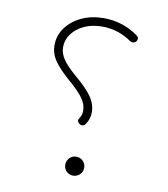

<svg xmlns="http://www.w3.org/2000/svg" viewBox="-76 -730 693 790"><g transform="rotate(10 270.0 -335.0)"><path d="M436 -620.6Q453.1 -609.9 443.8 -595.2Q439.9 -588.9 432.4 -587.4Q424.8 -585.9 418 -589.8Q361.8 -629.4 294.4 -629.4Q252.9 -629.4 220.2 -614.5Q187.5 -599.6 168.7 -574.2Q149.9 -548.8 149.9 -518.1Q149.9 -492.7 166.3 -468Q182.6 -443.4 225.1 -407.2Q270 -369.6 291.5 -338.9Q313 -308.1 313 -273.9Q313 -246.1 296.9 -223.1Q292.5 -216.8 284.9 -215.1Q277.3 -213.4 270.5 -219.2Q258.3 -229.5 266.1 -240.7Q276.9 -255.9 276.9 -274.9Q276.9 -299.8 259.8 -324.7Q242.7 -349.6 200.2 -386.2Q156.7 -423.8 135.3 -454.1Q113.8 -484.4 113.8 -520Q113.8 -561.5 138.2 -594.2Q162.6 -627 203.4 -645.8Q244.1 -664.6 294.4 -664.6Q372.6 -664.6 436 -620.6ZM242.7 -43.5Q242.7 -59.6 253.9 -71.5Q265.1 -83.5 281.7 -83.5Q298.8 -83.5 310.3 -72Q321.8 -60.5 321.8 -43.5Q321.8 -26.9 309.8 -15.6Q297.9 -4.4 281.7 -4.4Q265.6 -4.4 254.2 -15.6Q242.7 -26.9 242.7 -43.5Z"/></g></svg>

Font: Mikhak-DS2-FD ExtraLight
Style: Regular
Weight: 200
Designer: Amin Abedi
Version: Version 3.2